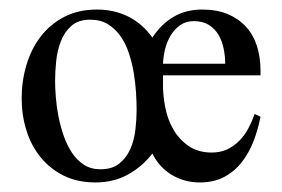

<svg xmlns="http://www.w3.org/2000/svg" viewBox="-20 -367 584 398"><path d="M520 -125Q515.1 -99.6 505.9 -75.2Q496.6 -50.8 481.7 -31.5Q466.8 -12.2 445.3 -0.5Q423.8 11.2 394 11.2Q362.3 11.2 335.9 -4.6Q309.6 -20.5 295.9 -48.8Q273.9 -20.5 244.1 -4.6Q214.4 11.2 178.2 11.2Q140.6 11.2 112.1 -2.9Q83.5 -17.1 64 -41.3Q44.4 -65.4 34.7 -96.9Q24.9 -128.4 24.9 -163.1Q24.9 -198.7 34.7 -231.9Q44.4 -265.1 64 -290.8Q83.5 -316.4 112.8 -331.8Q142.1 -347.2 181.2 -347.2Q216.3 -347.2 245.6 -332.8Q274.9 -318.4 295.9 -289.1Q314 -316.9 339.6 -332Q365.2 -347.2 398.9 -347.2Q429.2 -347.2 451.7 -337.9Q474.1 -328.6 489.5 -312Q504.9 -295.4 512.5 -272Q520 -248.5 520 -220.7V-210.9H317.9V-194.8Q317.4 -171.4 322.3 -145.8Q327.1 -120.1 339.1 -99.1Q351.1 -78.1 370.8 -64.5Q390.6 -50.8 418.9 -50.8Q437 -50.8 450.9 -57.4Q464.8 -64 475.8 -75Q486.8 -85.9 494.6 -100.6Q502.4 -115.2 507.8 -130.9ZM446.8 -234.9Q446.8 -250.5 443.6 -266.4Q440.4 -282.2 432.9 -294.9Q425.3 -307.6 412.8 -315.4Q400.4 -323.2 381.8 -323.2Q365.2 -323.2 353.3 -314.7Q341.3 -306.2 333.5 -293Q325.7 -279.8 322 -264.4Q318.4 -249 317.9 -234.9ZM263.2 -139.2Q263.2 -154.8 262 -174.8Q260.7 -194.8 257.3 -215.6Q253.9 -236.3 247.3 -256.3Q240.7 -276.4 230 -291.7Q219.2 -307.1 203.9 -316.7Q188.5 -326.2 167 -326.2Q142.1 -326.2 127.7 -313.2Q113.3 -300.3 106 -281Q98.6 -261.7 96.4 -239.7Q94.2 -217.8 94.2 -199.2Q94.2 -185.1 95.7 -165.8Q97.2 -146.5 101.1 -126.2Q105 -106 111.8 -86.2Q118.7 -66.4 128.9 -50.8Q139.2 -35.2 153.8 -25.6Q168.5 -16.1 188 -16.1Q212.9 -16.1 227.5 -28.1Q242.2 -40 250.2 -58.3Q258.3 -76.7 260.7 -98.4Q263.2 -120.1 263.2 -139.2Z"/></svg>

Font: Scheherazade Urdu
Style: Regular
Weight: 400
Designer: SIL International
Foundry: SIL International
Version: Version 1.005 (build 117/117)